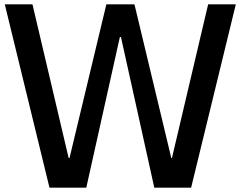

<svg xmlns="http://www.w3.org/2000/svg" viewBox="-20 -861 1104 881"><path d="M207 0 2 -841H129L295 -136H299L468 -841H597L766 -136H769L935 -841H1062L857 0H688L535 -691H530L376 0Z"/></svg>

Font: Matangi
Style: Bold
Weight: 700
Designer: Prashant Pant
Foundry: The Graphic Ant
Version: Version 3.002